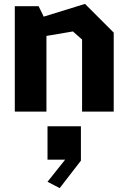

<svg xmlns="http://www.w3.org/2000/svg" viewBox="-20 -573 660 986"><path d="M401.5 0H564V-405.5L416.5 -553L204.5 -487.5L178.5 -541H56V0H218.5V-388.5L354.5 -411.5L401.5 -370ZM224 360.5 286.5 393 395.5 252V75.5H224V247H314.5Z"/></svg>

Font: Monaspace Krypton ExtraBold
Style: Regular
Weight: 800
Designer: Riley Cran & the Lettermatic Team
Foundry: Lettermatic
Version: Version 1.101 (Monaspace Krypton)